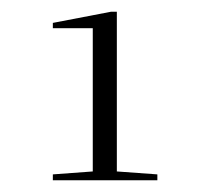

<svg xmlns="http://www.w3.org/2000/svg" viewBox="-20 -728 358 327"><path d="M70 -421V-431L138 -436V-680H70V-689L169 -708H179V-436L248 -431V-421Z"/></svg>

Font: Kalnia Expanded ExtraLight
Style: Regular
Weight: 250
Width: 7
Designer: Frida Medrano
Foundry: Frida Medrano
Version: Version 1.105